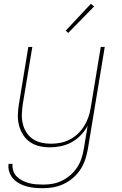

<svg xmlns="http://www.w3.org/2000/svg" viewBox="-20 -767 640 1010"><path d="M207 223Q185 223 162.5 221Q140 219 120 213.5Q100 208 81.5 198Q63 188 49.5 173Q36 158 29 137.5Q22 117 25 95H46Q44 114 50 132Q56 150 69 162.5Q82 175 98 183Q114 191 132 196Q150 201 169.5 202.5Q189 204 208 204Q233 204 258 199.5Q283 195 307 183Q331 171 351.5 153Q372 135 386.5 112.5Q401 90 409 65Q417 40 421 15L441 -105Q427 -79 405 -56Q383 -33 356 -18.5Q329 -4 300 2Q271 8 242 8Q213 8 186 1.5Q159 -5 137 -20.5Q115 -36 100.5 -59.5Q86 -83 79.5 -109.5Q73 -136 74 -165Q75 -194 80 -223L129 -520H150L100 -220Q96 -194 95 -168Q94 -142 99.5 -117.5Q105 -93 118 -72Q131 -51 151 -37Q171 -23 196 -17Q221 -11 247 -11Q271 -11 296 -15.5Q321 -20 345 -32Q369 -44 388.5 -62.5Q408 -81 422 -103Q436 -125 444.5 -149.5Q453 -174 457 -199L510 -520H531L442 18Q437 46 428 73Q419 100 403 124.5Q387 149 364.5 168.5Q342 188 315.5 200.5Q289 213 261.5 218Q234 223 207 223ZM339 -594 326 -606 458 -747 475 -733Z"/></svg>

Font: Iosevka Thin Extended
Style: Italic
Weight: 100
Width: 7
Italic angle: -9°
Monospace: yes
Designer: Belleve Invis
Foundry: Belleve Invis
Version: Version 32.5.0; ttfautohint (v1.8.4)